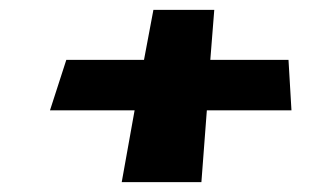

<svg xmlns="http://www.w3.org/2000/svg" viewBox="-20 -524 673 388"><path d="M387 -156 398 -301H569L563 -403H405L413 -504H290L271 -403H114L81 -301H252L226 -156Z"/></svg>

Font: Hussar Milosc
Style: Bold
Weight: 700
Foundry: Cannot Into Space Fonts
Version: Version 1.02